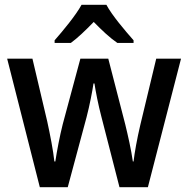

<svg xmlns="http://www.w3.org/2000/svg" viewBox="-20 -786 789 805"><path d="M426 -766H322C298 -722 245 -658 209 -617V-606H277C307 -628 339 -659 373 -694C407 -659 440 -628 472 -606H540V-617C504 -658 450 -721 426 -766ZM405 -297 481 -1H600L739 -540H635L568 -261C555 -206 544 -145 540 -109H537C530 -159 516 -220 505 -265L434 -540H317L243 -265C231 -218 218 -150 212 -109H208C203 -156 190 -222 178 -277L116 -540H10L147 -1H264L343 -295C356 -345 367 -402 372 -436H376C381 -403 392 -346 405 -297Z"/></svg>

Font: Noto Sans Bengali SemiCondensed Medium
Style: Regular
Weight: 500
Width: 4
Designer: Joana Ranito - Universal Thirst; Jelle Bosma - Monotype Design Team
Foundry: Universal Thirst ehf.
Version: Version 3.000